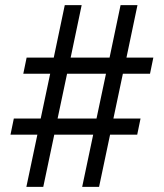

<svg xmlns="http://www.w3.org/2000/svg" viewBox="-20 -730 640 750"><path d="M83 0 126 -204H21L34 -267H139L176 -442H71L84 -505H190L233 -710H299L256 -505H408L451 -710H517L474 -505H579L566 -442H460L423 -267H529L516 -204H410L367 0H301L344 -204H192L149 0ZM205 -267H357L394 -442H242Z"/></svg>

Font: LivvicRegular
Style: Regular
Weight: 400
Designer: Jacques Le Bailly, Baron von Fonthausen
Version: Version 1.001; ttfautohint (v1.8.2)